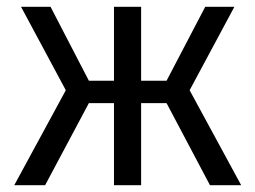

<svg xmlns="http://www.w3.org/2000/svg" viewBox="-20 -546 753 566"><path d="M539 -280 691 0H599L471 -242H396V0H316V-242H242L113 0H22L174 -280L42 -526H129L242 -308H316V-526H396V-308H471L585 -526H671Z"/></svg>

Font: FiraSans
Style: Regular
Weight: 350
Designer: Carrois Corporate & Edenspiekermann AG
Foundry: Carrois Corporate GbR & Edenspiekermann AG
Version: Version 3.106;PS 003.106;hotconv 1.0.70;makeotf.lib2.5.58329